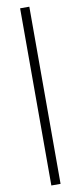

<svg xmlns="http://www.w3.org/2000/svg" viewBox="-118 -874 501 1190"><g transform="rotate(-10 132.5 -278.5)"><path d="M103 279H161V-836H103Z"/></g></svg>

Font: ChiuKong Gothic MN Normal
Style: Regular
Weight: 350
Designer: Ryoko NISHIZUKA 西塚涼子 (kana, bopomofo & ideographs); Paul D. Hunt (Latin, Greek & Cyrillic); Sandoll Communications 산돌커뮤니
Foundry: Adobe
Version: Version 1.300